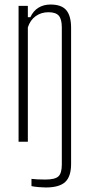

<svg xmlns="http://www.w3.org/2000/svg" viewBox="-20 -626 393 848"><path d="M182 202Q171 202 151.8 200.5Q132.5 199 119 196V164Q129.5 165.5 145.5 166.2Q161.5 167 180 167Q223 167 238 153Q253 139 253 101V-505Q253 -541 239.8 -556.5Q226.5 -572 194 -572Q162 -572 137.8 -554.8Q113.5 -537.5 103 -505V0H62V-600H103V-550H114Q127.5 -578.5 150.2 -592.2Q173 -606 203 -606Q252 -606 273 -580.8Q294 -555.5 294 -503V98Q294 153.5 268 177.8Q242 202 182 202Z"/></svg>

Font: Big Shoulders Text Thin Thin
Style: Regular
Weight: 250
Version: Version 2.002